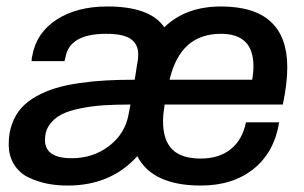

<svg xmlns="http://www.w3.org/2000/svg" viewBox="-20 -558 934 590"><path d="M188 12.2Q155.3 12.2 126.2 6.6Q97.2 1 68.8 -12.2Q40.5 -25.4 23.7 -51.8Q6.8 -78.1 6.8 -115.2Q6.8 -149.9 17.3 -178.2Q27.8 -206.5 46.1 -226.8Q64.5 -247.1 92.3 -262.5Q120.1 -277.8 151.9 -287.4Q183.6 -296.9 224.4 -302.7Q265.1 -308.6 305.4 -310.8Q345.7 -313 394 -313L401.9 -363.8Q404.8 -375.5 404.8 -390.1Q404.8 -421.4 382.6 -437.7Q360.4 -454.1 306.2 -454.1Q193.4 -454.1 181.2 -381.8L178.2 -370.1H77.1Q77.1 -381.3 79.1 -386.2Q91.8 -457.5 154.1 -497.8Q216.3 -538.1 310.1 -538.1Q441.4 -538.1 484.9 -474.1Q550.3 -538.1 659.2 -538.1Q862.8 -538.1 862.8 -351.1Q862.8 -302.2 849.1 -236.8H485.8Q481 -205.1 481 -186Q481 -127 509.3 -98.9Q537.6 -70.8 596.2 -70.8Q653.8 -70.8 689.5 -99.9Q725.1 -128.9 735.8 -182.1H837.9Q822.8 -89.8 759 -38.8Q695.3 12.2 597.2 12.2Q448.7 12.2 401.9 -78.1Q320.8 12.2 188 12.2ZM501 -313H754.9Q758.8 -334.5 758.8 -355Q758.8 -454.1 659.2 -454.1Q596.2 -454.1 557.1 -419.2Q518.1 -384.3 501 -313ZM200.2 -71.8Q266.1 -71.8 315.2 -109.4Q364.3 -147 375 -206.1L380.9 -236.8Q334 -236.8 297.9 -234.4Q261.7 -231.9 226.6 -224.9Q191.4 -217.8 168.7 -206.1Q146 -194.3 132.1 -174.6Q118.2 -154.8 118.2 -127.9Q118.2 -71.8 200.2 -71.8Z"/></svg>

Font: Archivo Medium
Style: Italic
Weight: 500
Italic angle: -10°
Designer: Hector Gatti
Foundry: Omnibus-Type
Version: Version 2.001